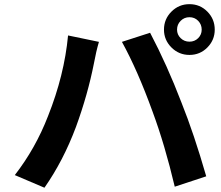

<svg xmlns="http://www.w3.org/2000/svg" viewBox="-20 -878 1040 905"><path d="M814.5 -738.3Q814.5 -714.8 831.5 -698.2Q848.6 -681.6 873 -681.6Q897.5 -681.6 914.1 -698.2Q930.7 -714.8 930.7 -738.3Q930.7 -762.7 914.1 -779.8Q897.5 -796.9 873 -796.9Q848.6 -796.9 831.5 -779.8Q814.5 -762.7 814.5 -738.3ZM752.9 -738.3Q752.9 -788.1 788.1 -823.2Q823.2 -858.4 873 -858.4Q922.9 -858.4 957.5 -823.2Q992.2 -788.1 992.2 -738.3Q992.2 -689.5 957.5 -654.3Q922.9 -619.1 873 -619.1Q823.2 -619.1 788.1 -654.3Q752.9 -689.5 752.9 -738.3ZM206.1 -330.1Q283.2 -523.4 300.8 -710.9L446.3 -680.7Q432.6 -633.8 422.9 -580.1Q393.6 -431.6 337.9 -279.3Q278.3 -120.1 189.5 6.8L49.8 -52.7Q147.5 -178.7 206.1 -330.1ZM699.2 -351.6Q628.9 -545.9 554.7 -680.7L687.5 -723.6Q767.6 -571.3 835 -395.5Q894.5 -247.1 952.1 -46.9L803.7 2Q756.8 -196.3 699.2 -351.6Z"/></svg>

Font: GenEi Gothic M Regular
Style: Bold
Weight: 700
Designer: o_tamon (Modified); [Source Han Sans]
Ryoko NISHIZUKA  (kana & ideographs); Paul D. Hunt (Latin, Greek & Cyrillic); Wenl
Version: Version 1.1a;Original Version 1.004